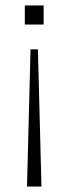

<svg xmlns="http://www.w3.org/2000/svg" viewBox="-20 -504 252 704"><path d="M71 -414V-484H140V-414ZM92 -323H119L132 180H79Z"/></svg>

Font: wassup Sans
Style: Light
Weight: 200
Version: Version 2.001